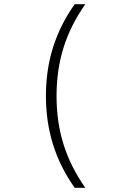

<svg xmlns="http://www.w3.org/2000/svg" viewBox="-20 -790 590 920"><path d="M338 110Q269 13 234.5 -96.5Q200 -206 200 -330Q200 -455 234.5 -564Q269 -673 338 -770H389Q319 -671 285 -563.5Q251 -456 251 -330Q251 -204 285 -96.5Q319 11 389 110Z"/></svg>

Font: M PLUS Code Latin SemiExpanded Light
Style: Regular
Weight: 300
Width: 6
Designer: Coji Morishita
Foundry: UNDERFOREST DESIGN
Version: Version 1.002; ttfautohint (v1.8.3)